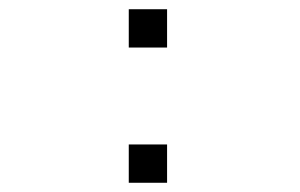

<svg xmlns="http://www.w3.org/2000/svg" viewBox="-20 -466 650 416"><path d="M259 -153V-70H342V-153ZM259 -446V-363H342V-446Z"/></svg>

Font: Necto Mono
Style: Regular
Weight: 400
Designer: Marco Condello
Foundry: Collletttivo
Version: Version 1.300;Glyphs 3.2 (3217)